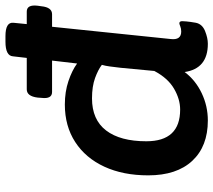

<svg xmlns="http://www.w3.org/2000/svg" viewBox="-60 -734 800 721"><g transform="rotate(-90 340.5 -373.0)"><path d="M249 7Q152 7 97.5 -51.5Q43 -110 43 -217Q43 -311 75.5 -381.5Q108 -452 168 -491Q228 -530 309 -530Q357 -530 397 -516.5Q437 -503 463 -484L474 -578H356Q329 -578 334 -618L335 -632Q340 -673 366 -673H484L490 -725Q492 -753 545 -753H566Q619 -753 616 -723L611 -673H658Q685 -673 680 -632L678 -618Q674 -578 648 -578H601L555 -133Q550 -93 583 -93Q594 -93 602.5 -96.5Q611 -100 614 -100Q622 -100 622 -89Q622 -86 621 -73.5Q620 -61 616 -38Q611 -14 585 -3.5Q559 7 537 7Q444 7 431 -80Q400 -39 351.5 -16Q303 7 249 7ZM290 -97Q329 -97 368.5 -120Q408 -143 435 -194L447 -321Q450 -346 452 -361.5Q454 -377 458 -391Q440 -405 408.5 -416.5Q377 -428 332 -428Q252 -428 211.5 -375Q171 -322 171 -224Q171 -97 290 -97Z"/></g></svg>

Font: Asap Semi Expanded Semi Expanded SemiBold
Style: Italic
Weight: 600
Width: 6
Italic angle: -6°
Designer: Pablo Cosgaya
Foundry: Omnibus-Type
Version: Version 3.001; ttfautohint (v1.8.4.7-5d5b)